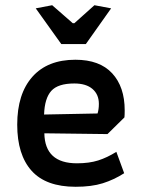

<svg xmlns="http://www.w3.org/2000/svg" viewBox="-20 -709 543 736"><path d="M117 -677 180 -689 259 -620H265L342 -689L406 -677L309 -540H215ZM46 -231Q46 -349 104 -414.5Q162 -480 269 -480Q362 -480 410 -428Q458 -376 458 -286Q458 -268 457 -259L392 -195L150 -198Q152 -83 275 -83Q322 -83 356.5 -94Q391 -105 426 -127L456 -45Q417 -20 374 -6.5Q331 7 270 7Q156 7 101 -54.5Q46 -116 46 -231ZM354 -274Q359 -290 359 -311Q359 -347 334.5 -368Q310 -389 265 -389Q202 -389 176.5 -360.5Q151 -332 149 -270Z"/></svg>

Font: Athiti SemiBold
Style: Regular
Weight: 600
Designer: CadsonDemak Team
Foundry: CadsonDemak
Version: Version 1.032